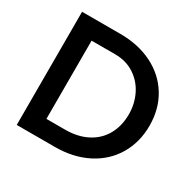

<svg xmlns="http://www.w3.org/2000/svg" viewBox="-154 -868 1046 1033"><g transform="rotate(30 369.5 -351.5)"><path d="M72 0H308Q423 0 510.5 -45Q598 -90 645.5 -170.5Q693 -251 693 -353Q693 -457 644.5 -536.5Q596 -616 509 -659.5Q422 -703 310 -703H72ZM194 -594H340Q409 -594 460.5 -560Q512 -526 539 -470.5Q566 -415 566 -351Q566 -279 535.5 -224Q505 -169 447 -138.5Q389 -108 308 -108H194Z"/></g></svg>

Font: Geom Medium
Style: Bold
Weight: 500
Version: Version 1.102